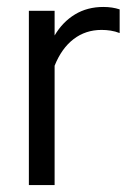

<svg xmlns="http://www.w3.org/2000/svg" viewBox="-20 -532 386 552"><path d="M63 0V-501H137V-430Q160 -469 195.5 -490.5Q231 -512 277 -512Q303 -512 324 -505V-437Q311 -442 298 -444Q285 -446 272 -446Q226 -446 191.5 -419.5Q157 -393 137 -343V0Z"/></svg>

Font: Red Hat Display
Style: Regular
Weight: 300
Designer: Pentagram, MCKL
Foundry: Pentagram, MCKL
Version: Version 1.023